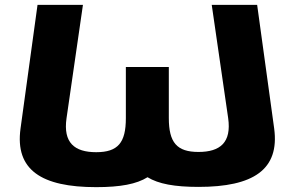

<svg xmlns="http://www.w3.org/2000/svg" viewBox="-20 -756 1214 791"><path d="M321.7 -736H134.6L64.5 -226C41.5 -56 150.5 15 376.3 15C476.1 15 542.9 2.3 587.8 -25.9C632.6 1.6 699.1 14 797.7 14C1023.5 14 1132.5 -57 1109.5 -227L1039.4 -736H852.3L919.9 -270C934.4 -169 887.2 -130 797.7 -130C708.2 -130 675.5 -169 675.5 -270V-480H498.5V-269C498.5 -168 465.8 -129 376.3 -129C286.8 -129 239.6 -168 254.1 -269Z"/></svg>

Font: Hussar
Style: BdSuprExt
Weight: 700
Foundry: Cannot Into Space Fonts
Version: Version 2.00